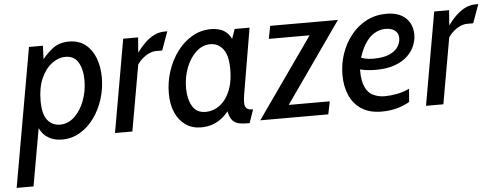

<svg xmlns="http://www.w3.org/2000/svg" viewBox="-86 -637 2597 1008"><g transform="rotate(-5 1213.0 -133.0)"><path d="M-36 242 93 -489.5H166.5L161.5 -376.5L141.5 -391.5Q179.5 -442.5 215.8 -471Q252 -499.5 303.5 -499.5Q356 -499.5 390.8 -472Q425.5 -444.5 442.8 -398.5Q460 -352.5 460 -296.5Q460 -238.5 442.8 -183.5Q425.5 -128.5 394 -85Q362.5 -41.5 319.2 -15.8Q276 10 224.5 10Q178 10 144 -13.8Q110 -37.5 93.5 -94.5L114 -103.5L53 242ZM220 -69Q262.5 -69 296 -100.2Q329.5 -131.5 348.8 -182.2Q368 -233 368 -290.5Q368 -348 346.2 -384.5Q324.5 -421 279.5 -421Q241.5 -421 207 -395.2Q172.5 -369.5 150.8 -320.5Q129 -271.5 129 -202.5Q129 -130 154.8 -99.5Q180.5 -69 220 -69Z M503.5 0 589.5 -489.5H668L657.5 -354.5L595 0ZM652.5 -340.5 654 -398.5Q680.5 -436.5 706 -460.8Q731.5 -485 757 -496.5Q782.5 -508 808.5 -508H823.5L788 -410H755.5Q736.5 -410 715.8 -399.8Q695 -389.5 678 -373.2Q661 -357 652.5 -340.5Z M957 10Q910 10 875.5 -14Q841 -38 822 -81Q803 -124 803 -182Q803 -242.5 821.5 -299Q840 -355.5 873.5 -400.8Q907 -446 952.8 -472.8Q998.5 -499.5 1052 -499.5Q1077 -499.5 1101 -492Q1125 -484.5 1144 -462.8Q1163 -441 1172.5 -399L1144.5 -397.5L1177 -489.5H1255.5L1196.5 -142Q1192.5 -118.5 1192.5 -102Q1192.5 -78.5 1202.5 -69.5Q1212.5 -60.5 1236.5 -60.5L1212 10Q1186 10 1165.5 7.5Q1145 5 1130.2 -6Q1115.5 -17 1107 -41.5Q1098.5 -66 1096.5 -110.5L1120 -87.5Q1100 -56 1075.5 -34.2Q1051 -12.5 1021.5 -1.2Q992 10 957 10ZM987.5 -69Q1017.5 -69 1044 -82.8Q1070.5 -96.5 1091.2 -123.5Q1112 -150.5 1123.8 -190Q1135.5 -229.5 1135.5 -280.5Q1135.5 -354.5 1109.2 -387.8Q1083 -421 1042 -421Q1001 -421 967.8 -390.5Q934.5 -360 915 -310Q895.5 -260 895.5 -201.5Q895.5 -146.5 917.2 -107.8Q939 -69 987.5 -69Z M1269 0 1589.5 -455.5 1605.5 -422H1351L1364 -489.5H1721L1401.5 -34L1385 -67.5H1641L1627.5 0Z M1807.5 -287.5Q1827 -279.5 1845.2 -275Q1863.5 -270.5 1888 -270.5Q1944.5 -270.5 1976.2 -285.8Q2008 -301 2020.8 -323Q2033.5 -345 2033.5 -365Q2033.5 -385 2024.2 -397.2Q2015 -409.5 1999.5 -415.2Q1984 -421 1967 -421Q1934.5 -421 1906 -404Q1877.5 -387 1854.8 -350Q1832 -313 1817 -253L1815.5 -251.5Q1810 -179 1824.2 -139.2Q1838.5 -99.5 1867 -84.2Q1895.5 -69 1931.5 -69Q1960.5 -69 1995.5 -75.5Q2030.5 -82 2061.5 -97L2056 -28Q2029 -11.5 1991.5 -0.8Q1954 10 1908.5 10Q1844 10 1802 -17.8Q1760 -45.5 1739.8 -92.8Q1719.5 -140 1719.5 -198.5Q1719.5 -257.5 1738 -311.5Q1756.5 -365.5 1790.8 -408Q1825 -450.5 1872 -475Q1919 -499.5 1976 -499.5Q2043.5 -499.5 2078.8 -465.5Q2114 -431.5 2114 -377.5Q2114 -350.5 2102.5 -321.2Q2091 -292 2065.5 -267Q2040 -242 1998.2 -226.5Q1956.5 -211 1896 -211Q1868.5 -211 1842 -214.8Q1815.5 -218.5 1799.5 -225Z M2142.5 0 2228.5 -489.5H2307L2296.5 -354.5L2234 0ZM2291.5 -340.5 2293 -398.5Q2319.5 -436.5 2345 -460.8Q2370.5 -485 2396 -496.5Q2421.5 -508 2447.5 -508H2462.5L2427 -410H2394.5Q2375.5 -410 2354.8 -399.8Q2334 -389.5 2317 -373.2Q2300 -357 2291.5 -340.5Z"/></g></svg>

Font: Cabin
Style: Italic
Weight: 400
Width: 4
Italic angle: -10°
Designer: Pablo Impallari
Foundry: Pablo Impallari. http://www.impallari.com Igino Marini. http://www.ikern.com
Version: Version 3.001